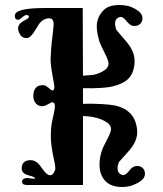

<svg xmlns="http://www.w3.org/2000/svg" viewBox="-20 -738 649 766"><path d="M558 -40C561 -63 544 -80 519 -75C511 -73 502 -66 493 -54C484 -43 476 -38 468 -40C455 -44 449 -53 449 -67C449 -74 451 -82 454 -91L496 -138C519 -165 530 -192 527 -220C522 -273 493 -305 439 -317C413 -322 370 -325 311 -324V-386C368 -385 407 -388 428 -393C456 -400 476 -409 489 -421C506 -436 516 -460 517 -491C518 -518 507 -545 484 -572L444 -619C441 -629 439 -637 439 -644C439 -657 445 -666 458 -670C465 -672 473 -668 482 -657C492 -644 501 -637 509 -635C534 -631 551 -647 548 -670C546 -685 531 -698 504 -710C491 -715 475 -718 456 -718C427 -718 407 -711 394 -698C375 -679 366 -657 366 -632C366 -615 370 -595 377 -571C380 -563 387 -547 399 -524C408 -506 413 -493 413 -484C413 -474 408 -466 399 -459C383 -448 367 -442 350 -439C349 -439 336 -438 311 -436L310 -706C310 -706 260 -706 159 -706C79 -706 39 -696 39 -675C39 -664 44 -659 54 -659C61 -659 77 -681 88 -678C97 -675 98 -671 91 -664L70 -652C58 -645 52 -635 52 -624C52 -620 53 -616 55 -611C61 -594 71 -586 86 -586C105 -586 119 -616 135 -641C147 -658 162 -666 179 -665C189 -664 194 -656 194 -640C194 -635 192 -619 189 -591C185 -561 183 -533 182 -506C181 -490 184 -468 189 -440C194 -413 197 -396 197 -391C197 -382 194 -377 189 -377C182 -377 168 -397 155 -398C128 -400 114 -386 113 -357C112 -330 129 -314 149 -314C166 -315 182 -331 190 -330C199 -328 201 -317 197 -296L189 -259C184 -237 182 -212 183 -184C184 -165 187 -139 194 -107C200 -81 202 -66 200 -61C195 -46 189 -39 180 -39C171 -39 160 -48 148 -66C137 -82 128 -92 119 -95C114 -98 108 -99 102 -99C81 -99 70 -90 67 -73C64 -56 73 -44 92 -39C112 -34 121 -30 120 -25C109 -25 99 -26 89 -28C72 -27 66 -20 69 -8C70 -3 77 0 88 0H311V-275C352 -274 385 -265 409 -248C418 -241 423 -233 423 -223C423 -215 418 -202 409 -185C398 -163 390 -148 387 -139C380 -118 377 -99 377 -81C377 -52 386 -29 404 -12C419 1 440 8 467 8C486 8 501 5 514 -1C541 -12 556 -25 558 -40Z"/></svg>

Font: GFS Eustace
Style: Regular
Weight: 400
Designer: George Matthiopoulos
Foundry: George Matthiopoulos
Version: Version 1.0